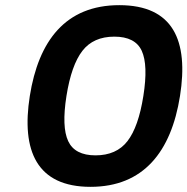

<svg xmlns="http://www.w3.org/2000/svg" viewBox="-20 -710 726 744"><path d="M442.3 -690C233.7 -690 129.3 -551.4 95.5 -338C61.9 -125.4 122.7 14 330.8 14C536 14 643.3 -122.1 677.5 -338C711.4 -552 651.7 -690 442.3 -690ZM535.5 -338C522.9 -258 502.3 -199.7 473.8 -163C445.3 -126.3 404.1 -108 350.1 -108C296.8 -108 261.5 -126.3 244.3 -163C227.1 -199.7 224.9 -258 237.5 -338C250.2 -418 270.8 -476.3 299.3 -513C327.7 -549.7 369 -568 423 -568C477 -568 512.4 -549.7 529.3 -513C546.1 -476.3 548.2 -418 535.5 -338Z"/></svg>

Font: Fog Sans
Style: It
Weight: 700
Foundry: Intel Corporation
Version: Version 1.00